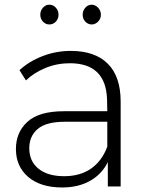

<svg xmlns="http://www.w3.org/2000/svg" viewBox="-20 -807 634 831"><path d="M154.4 -743.3Q154.4 -761.1 166.1 -773.9Q177.8 -786.7 193.3 -786.7Q210 -786.7 221.7 -773.9Q233.3 -761.1 233.3 -743.3Q233.3 -725.6 221.7 -713.3Q210 -701.1 193.3 -701.1Q177.8 -701.1 166.1 -713.3Q154.4 -725.6 154.4 -743.3ZM337.8 -743.3Q337.8 -761.1 349.4 -773.9Q361.1 -786.7 376.7 -786.7Q392.2 -786.7 404.4 -773.9Q416.7 -761.1 416.7 -743.3Q416.7 -725.6 404.4 -713.3Q392.2 -701.1 376.7 -701.1Q361.1 -701.1 349.4 -713.3Q337.8 -725.6 337.8 -743.3ZM502.2 -367.8V0H446.7V-105.6Q421.1 -53.3 370 -24.4Q318.9 4.4 248.9 4.4Q155.6 4.4 102.2 -41.1Q48.9 -86.7 48.9 -162.2Q48.9 -234.4 98.9 -280Q148.9 -325.6 256.7 -325.6H444.4L443.3 -377.8Q437.8 -533.3 282.2 -533.3Q226.7 -533.3 176.7 -512.8Q126.7 -492.2 92.2 -458.9L64.4 -503.3Q106.7 -542.2 165 -564.4Q223.3 -586.7 286.7 -586.7Q391.1 -586.7 446.7 -531.1Q502.2 -475.6 502.2 -367.8ZM444.4 -172.2V-280H260Q180 -280 143.3 -248.9Q106.7 -217.8 106.7 -165.6Q106.7 -108.9 146.7 -76.7Q186.7 -44.4 257.8 -44.4Q326.7 -44.4 373.9 -77.2Q421.1 -110 444.4 -172.2Z"/></svg>

Font: Paperlogy 3 Light
Style: Regular
Weight: 300
Designer: redesigned by Lee Juim, glyphs from Gmarket Sans & Montserrat
Foundry: PT&
Version: Version 1.001